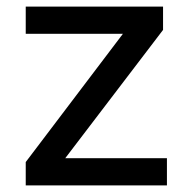

<svg xmlns="http://www.w3.org/2000/svg" viewBox="-20 -559 555 579"><path d="M57.6 0V-70.3L350.6 -457H57.6V-539.1H471.7V-468.8L176.8 -82H483.4V0Z"/></svg>

Font: Min Sans Medium
Style: Regular
Weight: 500
Designer: Jinseong-Kim, NotoSansCJK, Nunito
Foundry: Jinseong-Kim
Version: Version 1.400;Glyphs 3.1.2 (3151)